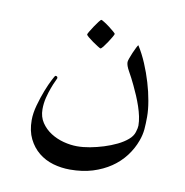

<svg xmlns="http://www.w3.org/2000/svg" viewBox="-58 -449 526 547"><g transform="rotate(10 205.0 -176.0)"><path d="M369.1 -144Q369.1 -124.5 367.7 -107.9Q366.2 -91.3 359.9 -74.2Q351.1 -49.8 335 -28.6Q318.8 -7.3 295.9 8.3Q272.9 23.9 243.7 33Q214.4 42 178.2 42Q153.3 42 129.6 35.2Q106 28.3 87.6 13.4Q69.3 -1.5 58.1 -24.2Q46.9 -46.9 46.9 -78.1Q46.9 -98.1 53.5 -121.8Q60.1 -145.5 68.1 -166Q76.2 -186.5 83.3 -200.2Q90.3 -213.9 91.8 -213.9Q94.2 -213.9 96.2 -212.9Q98.1 -211.9 98.1 -208Q98.1 -207 94 -198.7Q89.8 -190.4 85 -177.2Q80.1 -164.1 75.9 -147.7Q71.8 -131.3 71.8 -113.8Q71.8 -91.8 82.8 -75.4Q93.8 -59.1 110.6 -48.3Q127.4 -37.6 147.7 -32.2Q168 -26.9 187 -26.9Q204.1 -26.9 223.9 -30.5Q243.7 -34.2 263.2 -40.3Q282.7 -46.4 300.3 -54.9Q317.9 -63.5 329.6 -73.7Q341.3 -83.5 345.2 -95.9Q349.1 -108.4 349.1 -115.2Q349.1 -127.4 346.2 -141.4Q343.3 -155.3 338.4 -169.7Q333.5 -184.1 327.4 -198.5Q321.3 -212.9 314.9 -226.1Q305.2 -246.6 296.1 -262.5Q287.1 -278.3 287.1 -288.1Q287.1 -291.5 290 -299.6Q293 -307.6 296.6 -316.4Q300.3 -325.2 304 -332.3Q307.6 -339.4 309.1 -340.8Q322.8 -319.3 333.7 -293.5Q344.7 -267.6 352.5 -241.2Q360.4 -214.8 364.7 -189.7Q369.1 -164.6 369.1 -144ZM237.3 -360.8Q237.3 -358.9 232.9 -351.3Q228.5 -343.8 222.9 -335.2Q217.3 -326.7 211.9 -319.8Q206.5 -313 204.1 -313Q203.1 -313 196 -317.4Q189 -321.8 180.9 -327.4Q172.9 -333 166.5 -338.4Q160.2 -343.8 160.2 -345.7Q160.2 -347.7 164.8 -355.2Q169.4 -362.8 175 -371.3Q180.7 -379.9 186 -386.7Q191.4 -393.6 192.9 -393.6Q194.8 -393.6 202.1 -388.9Q209.5 -384.3 217.3 -378.4Q225.1 -372.6 231.2 -367.2Q237.3 -361.8 237.3 -360.8Z"/></g></svg>

Font: Scheherazade Urdu
Style: Regular
Weight: 400
Designer: SIL International
Foundry: SIL International
Version: Version 1.005 (build 117/117)